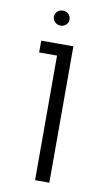

<svg xmlns="http://www.w3.org/2000/svg" viewBox="-82 -749 438 790"><g transform="rotate(10 136.5 -353.5)"><path d="M48.8 0ZM123.5 -520.5H48.8V-569.8H183.1V0H123.5ZM83 -675.3Q83 -689 92.3 -698Q101.6 -707 115.7 -707Q129.4 -707 138.9 -698Q148.4 -689 148.4 -675.3Q148.4 -662.1 138.9 -653.3Q129.4 -644.5 115.7 -644.5Q102.1 -644.5 92.5 -654.1Q83 -663.6 83 -675.3Z"/></g></svg>

Font: Heebo Light
Style: Regular
Weight: 300
Designer: Oded Ezer
Foundry: Meir Sadan
Version: Version 2.001; ttfautohint (v1.5.14-ce02) -l 8 -r 50 -G 200 